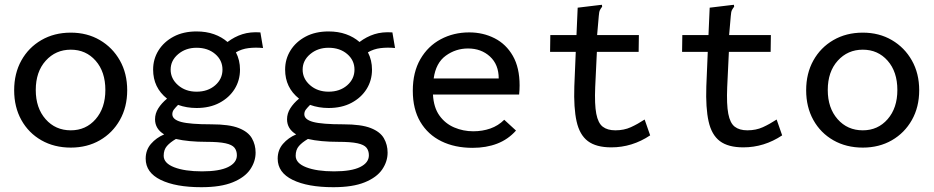

<svg xmlns="http://www.w3.org/2000/svg" viewBox="-20 -606 3890 800"><path d="M275 9Q206 9 152.5 -21.5Q99 -52 69 -106Q39 -160 39 -230Q39 -300 69 -354Q99 -408 152.5 -439Q206 -470 275 -470Q343 -470 396 -439Q449 -408 479.5 -354Q510 -300 510 -230Q510 -160 479.5 -106Q449 -52 396 -21.5Q343 9 275 9ZM275 -63Q338 -63 378.5 -109.5Q419 -156 419 -231Q419 -307 378.5 -353Q338 -399 275 -399Q212 -399 170.5 -353Q129 -307 129 -231Q129 -156 170 -109.5Q211 -63 275 -63Z M799 -156Q758 -156 722 -169Q711 -158 704.5 -149.5Q698 -141 698 -130Q698 -108 734.5 -98Q771 -88 861 -88Q935 -88 974.5 -72.5Q1014 -57 1029.5 -30Q1045 -3 1045 30Q1045 67 1022.5 100Q1000 133 950 153.5Q900 174 819 174Q712 174 649.5 143.5Q587 113 587 55Q587 19 609 -6.5Q631 -32 664 -46Q626 -69 626 -109Q626 -133 639.5 -154.5Q653 -176 676 -195Q618 -241 618 -316Q618 -360 640.5 -396Q663 -432 703.5 -453.5Q744 -475 799 -475Q839 -475 871.5 -463.5Q904 -452 928 -431Q957 -453 990 -463.5Q1023 -474 1065 -471L1076 -406Q1044 -409 1015.5 -405.5Q987 -402 963 -388Q980 -355 980 -316Q980 -271 957.5 -235Q935 -199 894.5 -177.5Q854 -156 799 -156ZM799 -224Q846 -224 876.5 -250.5Q907 -277 907 -316Q907 -355 876.5 -381Q846 -407 799 -407Q754 -407 722.5 -380.5Q691 -354 691 -316Q691 -278 722 -251Q753 -224 799 -224ZM662 43Q662 74 706 91Q750 108 822 108Q894 108 930.5 90Q967 72 967 41Q967 22 957 9.5Q947 -3 919.5 -9Q892 -15 840 -15Q803 -15 771 -18Q739 -21 713 -27Q689 -13 675.5 2.5Q662 18 662 43Z M1349 -156Q1308 -156 1272 -169Q1261 -158 1254.5 -149.5Q1248 -141 1248 -130Q1248 -108 1284.5 -98Q1321 -88 1411 -88Q1485 -88 1524.5 -72.5Q1564 -57 1579.5 -30Q1595 -3 1595 30Q1595 67 1572.5 100Q1550 133 1500 153.5Q1450 174 1369 174Q1262 174 1199.5 143.5Q1137 113 1137 55Q1137 19 1159 -6.5Q1181 -32 1214 -46Q1176 -69 1176 -109Q1176 -133 1189.5 -154.5Q1203 -176 1226 -195Q1168 -241 1168 -316Q1168 -360 1190.5 -396Q1213 -432 1253.5 -453.5Q1294 -475 1349 -475Q1389 -475 1421.5 -463.5Q1454 -452 1478 -431Q1507 -453 1540 -463.5Q1573 -474 1615 -471L1626 -406Q1594 -409 1565.5 -405.5Q1537 -402 1513 -388Q1530 -355 1530 -316Q1530 -271 1507.5 -235Q1485 -199 1444.5 -177.5Q1404 -156 1349 -156ZM1349 -224Q1396 -224 1426.5 -250.5Q1457 -277 1457 -316Q1457 -355 1426.5 -381Q1396 -407 1349 -407Q1304 -407 1272.5 -380.5Q1241 -354 1241 -316Q1241 -278 1272 -251Q1303 -224 1349 -224ZM1212 43Q1212 74 1256 91Q1300 108 1372 108Q1444 108 1480.5 90Q1517 72 1517 41Q1517 22 1507 9.5Q1497 -3 1469.5 -9Q1442 -15 1390 -15Q1353 -15 1321 -18Q1289 -21 1263 -27Q1239 -13 1225.5 2.5Q1212 18 1212 43Z M1949 10Q1875 10 1819 -17.5Q1763 -45 1731.5 -98Q1700 -151 1700 -228Q1700 -305 1731.5 -359.5Q1763 -414 1816.5 -442.5Q1870 -471 1935 -471Q1993 -471 2041 -446.5Q2089 -422 2117 -373Q2145 -324 2145 -250Q2145 -241 2144.5 -231Q2144 -221 2143 -212H1784Q1787 -158 1811 -124.5Q1835 -91 1872.5 -75Q1910 -59 1952 -59Q1990 -59 2023 -70.5Q2056 -82 2081 -107L2130 -62Q2097 -25 2051.5 -7.5Q2006 10 1949 10ZM1787 -279H2058Q2058 -337 2021.5 -370.5Q1985 -404 1930 -404Q1879 -404 1837.5 -374Q1796 -344 1787 -279Z M2527 8Q2464 8 2429.5 -18Q2395 -44 2382.5 -100Q2370 -156 2373 -246L2379 -390H2272L2273 -460H2382L2387 -574L2478 -585L2488 -586L2489 -578Q2484 -572 2480 -564.5Q2476 -557 2475 -540L2468 -460H2642L2641 -390H2467L2460 -243Q2457 -171 2464.5 -132Q2472 -93 2491.5 -78Q2511 -63 2544 -63Q2580 -63 2608.5 -76Q2637 -89 2666 -108L2689 -42Q2614 8 2527 8Z M3077 8Q3014 8 2979.5 -18Q2945 -44 2932.5 -100Q2920 -156 2923 -246L2929 -390H2822L2823 -460H2932L2937 -574L3028 -585L3038 -586L3039 -578Q3034 -572 3030 -564.5Q3026 -557 3025 -540L3018 -460H3192L3191 -390H3017L3010 -243Q3007 -171 3014.5 -132Q3022 -93 3041.5 -78Q3061 -63 3094 -63Q3130 -63 3158.5 -76Q3187 -89 3216 -108L3239 -42Q3164 8 3077 8Z M3575 9Q3506 9 3452.5 -21.5Q3399 -52 3369 -106Q3339 -160 3339 -230Q3339 -300 3369 -354Q3399 -408 3452.5 -439Q3506 -470 3575 -470Q3643 -470 3696 -439Q3749 -408 3779.5 -354Q3810 -300 3810 -230Q3810 -160 3779.5 -106Q3749 -52 3696 -21.5Q3643 9 3575 9ZM3575 -63Q3638 -63 3678.5 -109.5Q3719 -156 3719 -231Q3719 -307 3678.5 -353Q3638 -399 3575 -399Q3512 -399 3470.5 -353Q3429 -307 3429 -231Q3429 -156 3470 -109.5Q3511 -63 3575 -63Z"/></svg>

Font: Inconsolata SemiExpanded Medium
Style: Regular
Weight: 500
Width: 6
Monospace: yes
Designer: Raph Levien, Cyreal, Brenton Simpson
Foundry: Raph Levien, Cyreal, Google
Version: Version 3.001; ttfautohint (v1.8.2.53-6de2)